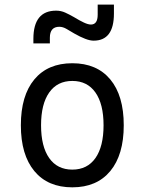

<svg xmlns="http://www.w3.org/2000/svg" viewBox="-20 -801 626 831"><path d="M293 9.8Q187 9.8 128.7 -60.5Q70.3 -130.9 70.3 -258.8Q70.3 -387.2 128.7 -457.3Q187 -527.3 293 -527.3Q398.9 -527.3 457.3 -457.3Q515.6 -387.2 515.6 -258.8Q515.6 -130.9 457.3 -60.5Q398.9 9.8 293 9.8ZM293 -66.9Q357.9 -66.9 393.1 -116.9Q428.2 -167 428.2 -258.8Q428.2 -350.6 393.1 -400.6Q357.9 -450.7 293 -450.7Q228 -450.7 192.9 -400.6Q157.7 -350.6 157.7 -258.8Q157.7 -167 192.9 -116.9Q228 -66.9 293 -66.9ZM124.5 -613.3V-632.8Q124.5 -754.9 223.1 -754.9Q243.7 -754.9 262 -746.6Q280.3 -738.3 299.8 -727.1Q324.7 -711.9 343 -703.4Q361.3 -694.8 373.5 -694.8Q402.8 -694.8 402.8 -737.3V-781.2H473.1V-742.2Q473.1 -625 385.3 -625Q369.6 -625 348.6 -633.1Q327.6 -641.1 301.8 -655.8Q285.2 -665.5 268.8 -675.3Q252.4 -685.1 236.8 -685.1Q195.8 -685.1 195.8 -637.7V-613.3Z"/></svg>

Font: Cascadia Mono NF SemiLight
Style: Regular
Weight: 350
Monospace: yes
Designer: Aaron Bell
Foundry: Saja Typeworks
Version: Version 2404.023; ttfautohint (v1.8.4)